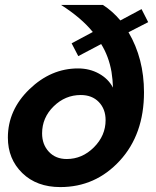

<svg xmlns="http://www.w3.org/2000/svg" viewBox="-20 -750 632 780"><path d="M582 -660 502 -619Q565 -512 565 -375Q565 -204 466.5 -97Q368 10 225 10Q129 10 70.5 -47Q12 -104 12 -191Q12 -303 99.5 -387.5Q187 -472 297 -472Q344 -472 382 -451Q420 -430 439 -394Q438 -426 433 -458Q422 -521 391 -571L298 -522L271 -574L357 -620Q311 -677 228 -730H398Q437 -705 469 -667L555 -713ZM251 -104Q314 -104 361.5 -151.5Q409 -199 409 -262Q409 -307 381.5 -335.5Q354 -364 308 -364Q245 -364 198 -318Q151 -272 151 -208Q151 -163 178.5 -133.5Q206 -104 251 -104Z"/></svg>

Font: Raleway-v4020
Style: Bold Italic
Weight: 700
Italic angle: -12°
Designer: Matt McInerney, Pablo Impallari, Rodrigo Fuenzalida
Foundry: Matt McInerney, Pablo Impallari, Rodrigo Fuenzalida
Version: Version 4.020;PS 004.020;hotconv 1.0.88;makeotf.lib2.5.64775